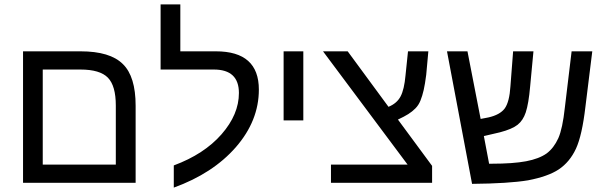

<svg xmlns="http://www.w3.org/2000/svg" viewBox="-20 -833 2762 875"><path d="M598.1 -351.1V0H85V-599.1H347.2Q481.9 -599.1 540 -541Q598.1 -484.4 598.1 -351.1ZM346.2 -516.1H174.8V-83H507.8V-352.1Q507.8 -441.9 471.7 -479Q435.5 -516.1 346.2 -516.1Z M772 22V-79.1Q910.2 -130.4 989.5 -220.9Q1068.8 -311.5 1068.8 -409.2Q1068.8 -516.1 954.6 -516.1H711.9V-813H801.8V-599.1H963.9Q1159.7 -599.1 1159.7 -424.8Q1159.7 -282.7 1054.7 -162.1Q950.2 -42.5 772 22Z M1272.5 -284.2V-599.1H1362.3V-284.2Z M1949.2 -77.1V0H1488.3V-83H1837.4L1452.1 -599.1H1564.5L1750.5 -346.2Q1788.6 -361.8 1805.4 -393.3Q1822.3 -424.8 1828.1 -490.2L1839.4 -599.1H1932.1L1922.4 -492.2Q1917 -449.7 1910.9 -422.9Q1904.8 -396 1896.2 -374.8Q1887.7 -353.5 1873 -338.9Q1858.4 -324.2 1840.6 -313Q1822.8 -301.8 1793.5 -288.1Z M2306.2 -439.9 2318.4 -599.1H2411.1L2396 -439Q2389.2 -360.8 2376 -320.8Q2363.8 -284.2 2338.9 -264.4Q2314 -244.6 2258.3 -230L2185.1 -212.9L2209 -86.9H2221.2Q2318.4 -86.9 2377.7 -98.1Q2437 -109.4 2471.2 -133.8Q2503.9 -158.2 2524.4 -203.1Q2543.9 -247.1 2554.2 -342.8L2585 -599.1H2679.2L2647.9 -346.2Q2632.8 -216.3 2605 -155.8Q2576.7 -94.7 2526.4 -61Q2478 -28.8 2386.2 -11.2Q2297.9 3.4 2131.3 4.9L2017.1 -599.1H2110.4L2170.4 -291L2206.1 -297.9Q2258.3 -309.6 2280.3 -338.9Q2301.8 -369.1 2306.2 -439.9Z"/></svg>

Font: Libra Sans Modern
Style: Regular
Weight: 400
Foundry: Stefan Peev, Context Ltd
Version: Version 1.000